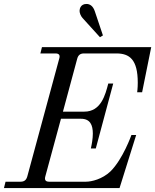

<svg xmlns="http://www.w3.org/2000/svg" viewBox="-30 -950 784 970"><path d="M372 -895C372 -884 378 -869 387 -859L475 -762L490 -771L449 -893C440 -920 424 -930 407 -930C377 -930 372 -905 372 -895ZM-10 0H574L658 -268H634C634 -268 591 -146 528 -84C487 -45 433 -32 404 -32H218C200 -32 194 -41 199 -59L278 -350H379C426 -350 439 -318 439 -275C439 -250 434 -222 429 -200H454L542 -528H517C502 -470 480 -386 396 -386H288L360 -653C365 -672 376 -680 394 -680H558C624 -680 666 -650 666 -532C666 -505 663 -484 663 -484H688L734 -712H182L174 -680H250C268 -680 275 -672 269 -653L108 -59C103 -41 93 -32 74 -32H-2Z"/></svg>

Font: Old Standard
Style: Italic
Weight: 400
Italic angle: -15.2°
Designer: Alexey Kryukov <alexios@thessalonica.org.ru>
Version: Version 2.0